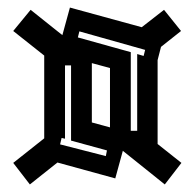

<svg xmlns="http://www.w3.org/2000/svg" viewBox="-20 -602 515 508"><path d="M59 -114 15 -171 97 -236V-455L15 -520L61 -576L145 -509L165 -582L355 -530L414 -576L459 -520L406 -478L397 -443V-221L460 -171L416 -114L305 -203L285 -130L132 -172ZM326 -256H343V-459L360 -454L364 -470L190 -519L186 -503L326 -464ZM223 -278 271 -265V-422L223 -435ZM168 -230V-429H152V-235L143 -237L139 -220L260 -189L263 -204Z"/></svg>

Font: Blaka Hollow
Style: Regular
Weight: 400
Designer: Mohamed Gaber
Foundry: Kief Type Foundry
Version: Version 1.003; ttfautohint (v1.8.4.7-5d5b)